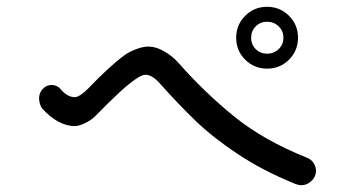

<svg xmlns="http://www.w3.org/2000/svg" viewBox="-20 -722 1040 565"><path d="M846 -182Q753 -220 680 -268.5Q607 -317 556.5 -365.5Q506 -414 449 -478Q427 -502 408 -502Q397 -502 376 -487Q342 -464 259 -379Q249 -369 231 -360Q213 -351 200 -351Q175 -351 150 -365Q125 -379 104 -403Q100 -408 97.5 -416.5Q95 -425 95 -432Q95 -449 106 -460.5Q117 -472 132 -472Q139 -472 146 -469Q153 -466 157 -461Q178 -436 200 -436Q214 -436 241 -463Q302 -527 347 -560Q361 -570 381 -577.5Q401 -585 417 -585Q439 -585 464 -570.5Q489 -556 506 -536Q584 -448 670 -378.5Q756 -309 883 -258Q896 -253 903 -242Q910 -231 910 -218Q909 -201 896 -189Q883 -177 867 -177Q858 -177 846 -182ZM675 -611Q675 -649 701.5 -675.5Q728 -702 766 -702Q804 -702 830.5 -675.5Q857 -649 857 -611Q857 -573 830.5 -546.5Q804 -520 766 -520Q728 -520 701.5 -546.5Q675 -573 675 -611ZM814 -611Q814 -631 800 -644.5Q786 -658 766 -658Q746 -658 732.5 -644.5Q719 -631 719 -611Q719 -591 732.5 -577.5Q746 -564 766 -564Q786 -564 800 -577.5Q814 -591 814 -611Z"/></svg>

Font: Tsukimi Rounded Medium
Style: Regular
Weight: 500
Designer: Takashi Funayama
Foundry: Takashi Funayama
Version: Version 1.032; ttfautohint (v1.8.3)